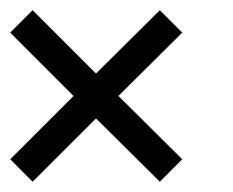

<svg xmlns="http://www.w3.org/2000/svg" viewBox="-20 -539 457 376"><path d="M43.9 -183.1 0 -227.1 124 -351.1 0 -475.1 43.9 -519 168 -395 293 -519 336.9 -475.1 211.9 -351.1 336.9 -227.1 293 -183.1 168 -307.1Z"/></svg>

Font: Favorite Color
Style: Regular
Weight: 400
Designer: Bryce Wilner
Version: Version 1.000;PS 1.0;hotconv 16.6.51;makeotf.lib2.5.65220 DE